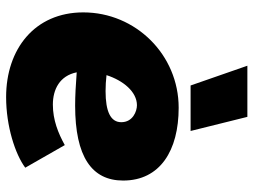

<svg xmlns="http://www.w3.org/2000/svg" viewBox="-118 -674 809 612"><g transform="rotate(90 286.0 -367.5)"><path d="M289 17C382 17 471 -12 514 -44L442 -170C404 -149 362 -132 313 -132C264 -132 221 -154 210 -208C250 -205 285 -203 316 -203C479 -203 555 -256 555 -356C555 -474 459 -533 323 -533C154 -533 19 -396 19 -229C19 -74 136 17 289 17ZM252 -571H397L352 -752H189ZM219 -303C236 -356 272 -400 315 -400C334 -400 369 -387 369 -350C369 -316 335 -300 270 -300C253 -300 236 -301 219 -303Z"/></g></svg>

Font: Fixel Text 20240404 Black
Style: Italic
Weight: 900
Width: 4
Italic angle: -10°
Designer: AlfaBravo + MacPaw
Foundry: Kyrylo Tkachov, Marchela Mozhyna, Serhii Makarenko, Maria Weinstein, Zakhar Kryvoshyya
Version: Version 1.211;Glyphs 3.2 (3225)